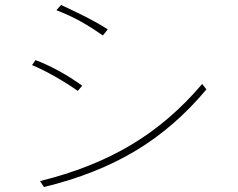

<svg xmlns="http://www.w3.org/2000/svg" viewBox="-20 -700 960 773"><path d="M394 -557Q346 -591 302.5 -615Q259 -639 207 -659L226 -680Q286 -652 329.5 -630Q373 -608 414 -582ZM293 -334Q254 -362 203 -391Q152 -420 109 -438L123 -458Q216 -423 311 -355ZM811 -340Q683 -187 525 -92.5Q367 2 157 53L141 29Q349 -22 507.5 -116.5Q666 -211 794 -362Z"/></svg>

Font: LINE Seed Sans KR Thin
Style: Regular
Weight: 250
Designer: LINE BX Design & Sandoll Inc & Dalton Maag Ltd
Foundry: Sandoll Inc.
Version: Version 1.000